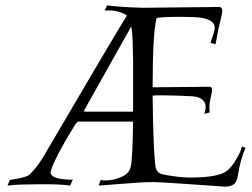

<svg xmlns="http://www.w3.org/2000/svg" viewBox="-20 -690 942 717"><path d="M820 7Q817 7 814 7Q811 7 807 6Q695 -2 631.5 -6Q568 -10 553 -10Q538 -10 524 -9.5Q510 -9 497 -8Q485 -7 447.5 -4.5Q410 -2 348 3L356 -18Q364 -16 372 -16Q401 -16 428 -27Q462 -40 468 -66Q472 -83 474 -128Q476 -173 477 -236H274Q269 -236 263 -228Q221 -161 197 -114Q173 -67 170 -51L169 -47Q169 -19 252 -19L242 3Q223 0 196 -1Q169 -2 134 -2Q102 -2 65.5 -1Q29 0 8 3L17 -18Q43 -22 60 -26Q77 -30 86 -35Q97 -43 113 -63Q129 -83 141 -103Q215 -229 267 -317.5Q319 -406 353 -463.5Q387 -521 407.5 -555.5Q428 -590 438.5 -607Q449 -624 454 -632Q443 -640 425.5 -645.5Q408 -651 386 -651H371L380 -670Q431 -663 515 -661L800 -664Q810 -663 810 -649Q810 -640 804 -617Q801 -604 799 -595.5Q797 -587 796 -584L785 -525L766 -530Q774 -552 778 -566Q782 -580 782 -586Q782 -618 722 -625Q712 -626 696 -626.5Q680 -627 659 -627H644Q616 -627 596.5 -626Q577 -625 565 -623Q550 -569 550 -364L762 -366Q772 -366 772 -354Q772 -350 770.5 -343.5Q769 -337 767 -326Q765 -316 763.5 -307.5Q762 -299 762 -294Q762 -292 762 -286Q762 -280 763 -270L743 -265Q744 -267 745.5 -272.5Q747 -278 748 -287Q750 -330 687 -331Q627 -334 588 -334Q577 -334 567.5 -334Q558 -334 550 -333Q551 -226 554 -159.5Q557 -93 561 -66Q565 -47 580 -41Q586 -39 602 -36Q618 -33 643 -30Q667 -27 692 -27Q793 -27 826 -51Q844 -64 862 -95Q880 -124 883 -143L897 -138Q878 -95 870 -43Q865 -13 857 -5Q845 7 820 7ZM460 -641Q459 -644 460 -641ZM299 -273H473Q476 -273 477 -274V-462Q476 -493 475.5 -529Q475 -565 470 -591L296 -281Q294 -279 294 -276Q294 -273 299 -273Z"/></svg>

Font: Gideon Roman
Style: Regular
Weight: 400
Designer: Robert E. Leuschke
Foundry: Robert E. Leuschke
Version: Version 2.010